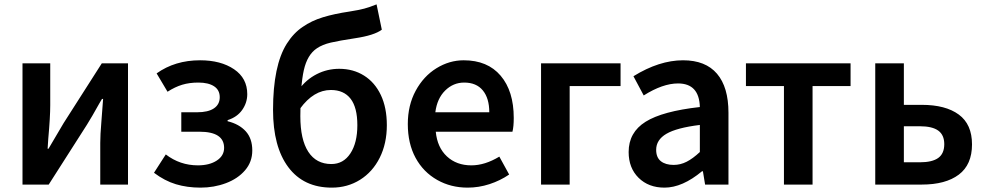

<svg xmlns="http://www.w3.org/2000/svg" viewBox="-20 -845 4513 879"><path d="M83 -555H210V-364Q210 -309 201 -210L198 -164H202L271 -281L446 -555H566V0H439V-191Q439 -228 444 -286L452 -392H447Q444 -388 441.5 -383Q439 -378 435 -372Q400 -309 378 -274L203 0H83Z M685 -54 739 -138Q804 -88 886 -88Q939 -88 972.5 -110Q1006 -132 1006 -168Q1006 -242 893 -242H810V-331H882Q933 -331 959.5 -349Q986 -367 986 -400Q986 -433 960 -450Q934 -467 888 -467Q847 -467 814 -457Q781 -447 747 -425L697 -509Q781 -569 896 -569Q991 -569 1051.5 -528Q1112 -487 1112 -414Q1112 -375 1089 -342Q1066 -309 1022 -295V-290Q1075 -277 1105 -244Q1135 -211 1135 -156Q1135 -104 1102 -65.5Q1069 -27 1014.5 -6.5Q960 14 898 14Q837 14 785.5 -1.5Q734 -17 685 -54Z M1230 -342Q1230 -545 1293 -645Q1324 -694 1366 -722Q1406 -750 1458.5 -766Q1511 -782 1579 -792Q1623 -799 1647.5 -805.5Q1672 -812 1704 -825L1728 -709Q1693 -683 1606 -670Q1533 -659 1494.5 -650Q1456 -641 1431 -624Q1387 -595 1371 -524Q1355 -453 1355 -313Q1355 -206 1391.5 -150Q1428 -94 1497 -94Q1552 -94 1584 -142.5Q1616 -191 1616 -272Q1616 -353 1585 -393Q1554 -433 1495 -433Q1416 -433 1354 -348L1349 -436Q1382 -481 1430 -505.5Q1478 -530 1533 -530Q1597 -530 1646.5 -499Q1696 -468 1723.5 -410Q1751 -352 1751 -272Q1751 -188 1718.5 -123Q1686 -58 1628.5 -22Q1571 14 1499 14Q1370 14 1300 -79.5Q1230 -173 1230 -342Z M1982 -21Q1918 -57 1882.5 -122.5Q1847 -188 1847 -277Q1847 -363 1883 -429.5Q1919 -496 1978 -532.5Q2037 -569 2103 -569Q2212 -569 2272 -498.5Q2332 -428 2332 -305Q2332 -265 2326 -242H1975Q1982 -170 2026 -129Q2070 -88 2138 -88Q2200 -88 2266 -128L2311 -46Q2270 -18 2221 -2Q2172 14 2121 14Q2044 14 1982 -21ZM2105 -467Q2055 -467 2018 -430.5Q1981 -394 1973 -331H2220Q2220 -395 2190.5 -431Q2161 -467 2105 -467Z M2457 -555H2821V-451H2588V0H2457Z M2858 -149Q2858 -239 2935.5 -287.5Q3013 -336 3184 -355Q3181 -463 3084 -463Q3014 -463 2927 -408L2880 -496Q2998 -569 3107 -569Q3210 -569 3262.5 -507.5Q3315 -446 3315 -329V0H3208L3198 -61H3194Q3104 14 3022 14Q2949 14 2903.5 -31Q2858 -76 2858 -149ZM3184 -149V-273Q3078 -260 3031 -232.5Q2984 -205 2984 -159Q2984 -124 3005.5 -107Q3027 -90 3064 -90Q3095 -90 3123.5 -104.5Q3152 -119 3184 -149Z M3569 -451H3395V-555H3874V-451H3700V0H3569Z M3987 -555H4118V-365H4200Q4309 -365 4369.5 -320.5Q4430 -276 4430 -184Q4430 -91 4369.5 -45.5Q4309 0 4200 0H3987ZM4303 -185Q4303 -227 4275.5 -247Q4248 -267 4191 -267H4118V-102H4191Q4248 -102 4275.5 -122Q4303 -142 4303 -185Z"/></svg>

Font: Merged Yaku Han JP SemiBold
Style: Regular
Weight: 600
Designer: Ryoko NISHIZUKA 西塚涼子 (kana, bopomofo & ideographs); Paul D. Hunt (Latin, Greek & Cyrillic); Sandoll Communications 산돌커뮤니
Foundry: Adobe
Version: Version 2.004